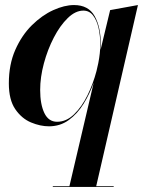

<svg xmlns="http://www.w3.org/2000/svg" viewBox="-20 -490 601 760"><path d="M379 -314Q379 -304.2 378.2 -293.4L416 -450L526 -470L360.8 247H430V250H189V247H254.8L350.9 -162.9Q335.2 -118.2 310.6 -78.8Q286 -39.2 251.9 -14.6Q217.9 10 174 10Q139.5 10 102.6 -5.4Q65.8 -20.9 40.4 -57.9Q15 -95 15 -160Q15 -235 40.6 -292.8Q66.1 -350.5 106.1 -390Q146.1 -429.5 190.6 -449.8Q235.1 -470 273 -470Q330 -470 354.5 -426.5Q379 -383 379 -314ZM377 -314Q377 -348.5 370.1 -379.1Q363.1 -409.8 348.3 -428.9Q333.5 -448 310 -448Q278.5 -448 248.1 -418.4Q217.6 -388.8 193 -341.2Q168.4 -293.8 153.7 -239Q139 -184.2 139 -134Q139 -77 155.6 -42.5Q172.2 -8 206 -8Q242.6 -8 273.2 -37.6Q303.8 -67.1 326.4 -113.2Q349 -159.2 361.9 -208.6Q363.8 -216.6 365.6 -224.9Q367.5 -233.1 369 -239.9Q377 -280.4 377 -314Z"/></svg>

Font: Bodoni* 72 Medium
Style: Italic
Weight: 500
Italic angle: -13°
Version: Version 1.002; ttfautohint (v0.97) -l 8 -r 50 -G 200 -x 14 -